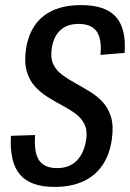

<svg xmlns="http://www.w3.org/2000/svg" viewBox="-20 -728 511 755"><path d="M194 7Q100 7 58.5 -41.5Q17 -90 23 -194L118 -197Q113 -129 133.5 -98Q154 -67 205 -67Q253 -67 282 -96.5Q311 -126 319 -180Q324 -216 312 -240Q300 -264 277 -281Q254 -298 225.5 -313Q197 -328 169 -345.5Q141 -363 118.5 -387Q96 -411 85.5 -446.5Q75 -482 82 -534Q95 -620 150 -664Q205 -708 299 -708Q394 -708 435.5 -662Q477 -616 470 -520L375 -512Q381 -575 360 -604.5Q339 -634 289 -634Q244 -634 217 -609Q190 -584 183 -535Q178 -499 190 -474.5Q202 -450 225.5 -433Q249 -416 277 -400.5Q305 -385 333 -368Q361 -351 383.5 -327Q406 -303 416.5 -268Q427 -233 420 -182Q412 -121 383 -78.5Q354 -36 306.5 -14.5Q259 7 194 7Z"/></svg>

Font: Pathway Extreme Condensed Medium
Style: Italic
Weight: 500
Width: 3
Italic angle: -8°
Version: Version 1.001;gftools[0.9.26]